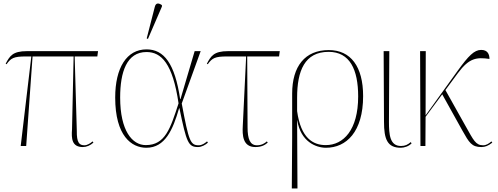

<svg xmlns="http://www.w3.org/2000/svg" viewBox="-20 -825 2815 1085"><path d="M97 0H128L164 -506H396L387 -94C383 -42 386 6 448 6C469 6 490 -3 508 -19L503 -26C492 -16 474 -4 457 -4C428 -4 413 -19 414 -86L402 -506H530L534 -536H132C51 -536 35 -508 12 -465L17 -462C42 -497 58 -506 126 -506H157Z M816 -605 895 -788V-796C878 -808 861 -811 855 -787L809 -608ZM807 10C913 10 957 -92 992 -213H994C1034 -19 1044 6 1099 6C1119 6 1141 -6 1155 -19L1150 -26C1138 -16 1122 -4 1103 -4C1056 -4 1047 -26 1007 -240L1114 -536H1080L1000 -265H998C968 -466 907 -546 808 -546C696 -546 631 -442 631 -274C631 -56 724 10 807 10ZM804 -5C727 -5 659 -86 659 -274C659 -418 696 -531 808 -531C892 -531 956 -466 989 -241C943 -100 914 -5 804 -5Z M1423 6C1454 6 1475 -3 1493 -19L1488 -26C1477 -16 1459 -4 1432 -4C1393 -4 1379 -39 1379 -106L1377 -506H1557L1561 -536H1269C1188 -536 1172 -508 1149 -465L1154 -462C1179 -497 1195 -506 1263 -506H1371L1352 -114C1349 -62 1351 6 1423 6Z M1629 240H1661L1659 -145H1660C1679 -24 1766 10 1822 10C1937 10 2032 -80 2032 -282C2032 -449 1962 -542 1838 -542C1703 -542 1631 -450 1631 -296V-51ZM1821 -5C1749 -5 1680 -44 1659 -197V-273C1659 -425 1702 -532 1837 -532C1957 -532 2004 -432 2004 -280C2004 -91 1921 -5 1821 -5Z M2245 10C2264 10 2290 2 2306 -15L2301 -22C2285 -8 2270 0 2246 0C2183 0 2178 -64 2178 -137L2180 -536H2148L2150 -137C2150 -38 2169 10 2245 10Z M2356 0H2384L2385 -165L2479 -292L2593 -87C2631 -19 2646 6 2700 6C2722 6 2739 -1 2762 -19L2757 -26C2742 -13 2728 -4 2710 -4C2668 -4 2656 -33 2613 -109L2497 -316L2567 -411C2632 -499 2674 -502 2746 -492C2746 -519 2735 -543 2699 -543C2660 -543 2627 -509 2567 -426L2385 -173L2386 -536H2354Z"/></svg>

Font: Noto Serif Display Thin
Style: Regular
Weight: 100
Designer: Monotype Design Team
Foundry: Monotype Imaging Inc.
Version: Version 2.009